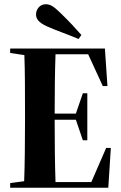

<svg xmlns="http://www.w3.org/2000/svg" viewBox="-20 -886 572 906"><path d="M364 -721C337 -751 311 -781 262 -828C233 -856 217 -866 196 -866C167 -866 150 -841 150 -818C150 -799 160 -780 203 -761C243 -743 289 -728 351 -702ZM28 -636 95 -626C98 -549 98 -443 98 -354V-310C98 -219 97 -110 94 -31L28 -22V0H491L503 -188H481L411 -27H242C239 -106 238 -217 238 -310V-321H338L371 -224H392V-446H371L338 -350H238V-354C238 -444 239 -552 242 -630H396L465 -480H487L475 -657H28Z"/></svg>

Font: Source Serif 4 Display
Style: Bold
Weight: 700
Designer: Frank Grießhammer
Foundry: Adobe Systems Incorporated
Version: Version 4.004;hotconv 1.0.117;makeotfexe 2.5.65602